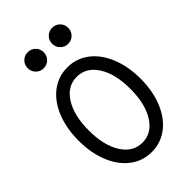

<svg xmlns="http://www.w3.org/2000/svg" viewBox="-277 -1044 1155 1155"><g transform="rotate(-45 300.0 -466.5)"><path d="M436.5 -35.6Q376.5 9.8 299.8 9.8Q223.1 9.8 163.1 -35.6Q103 -81.1 69.6 -163.3Q36.1 -245.6 36.1 -350.1Q36.1 -454.6 69.6 -536.9Q103 -619.1 163.1 -664.6Q223.1 -710 299.8 -710Q376.5 -710 436.5 -664.6Q496.6 -619.1 530.3 -536.9Q564 -454.6 564 -350.1Q564 -245.6 530.3 -163.3Q496.6 -81.1 436.5 -35.6ZM299.8 -629.9Q219.7 -629.9 171.4 -553.7Q123 -477.5 123 -350.1Q123 -222.7 171.4 -146.2Q219.7 -69.8 299.8 -69.8Q379.9 -69.8 428.5 -146.2Q477.1 -222.7 477.1 -350.1Q477.1 -477.5 428.7 -553.7Q380.4 -629.9 299.8 -629.9ZM127.9 -875Q127.9 -903.3 147.5 -923.1Q167 -942.9 195.8 -942.9Q225.1 -942.9 244.6 -923.3Q264.2 -903.8 264.2 -875Q264.2 -846.2 244.6 -826.2Q225.1 -806.2 195.8 -806.2Q167.5 -806.2 147.7 -826.2Q127.9 -846.2 127.9 -875ZM335.9 -875Q335.9 -903.3 355.5 -923.1Q375 -942.9 403.8 -942.9Q433.1 -942.9 452.6 -923.3Q472.2 -903.8 472.2 -875Q472.2 -846.2 452.6 -826.2Q433.1 -806.2 403.8 -806.2Q375.5 -806.2 355.7 -826.2Q335.9 -846.2 335.9 -875Z"/></g></svg>

Font: CommitMono
Style: Regular
Weight: 400
Monospace: yes
Designer: Eigil Nikolajsen
Foundry: Eigil Nikolajsen
Version: Version 1.143